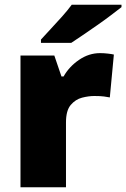

<svg xmlns="http://www.w3.org/2000/svg" viewBox="-20 -786 530 806"><path d="M400 -563Q416 -563 433 -561Q450 -559 458 -557L441 -377Q431 -379 416.5 -381Q402 -383 376 -383Q352 -383 324.5 -376Q297 -369 277 -345.5Q257 -322 257 -272V0H66V-553H208L238 -465H247Q270 -506 311.5 -534.5Q353 -563 400 -563ZM490 -756Q472 -742 445 -721.5Q418 -701 387 -679.5Q356 -658 327.5 -638.5Q299 -619 279 -606H152V-620Q169 -639 193 -664.5Q217 -690 241 -717Q265 -744 281 -766H490Z"/></svg>

Font: Noto Sans Oriya Blk
Style: Regular
Weight: 900
Designer: Amélie Bonet and Sol Matas
Foundry: Google LLC
Version: Version 2.006; ttfautohint (v1.8.4.7-5d5b)